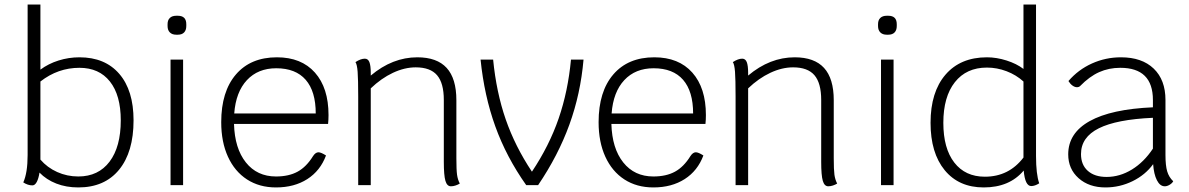

<svg xmlns="http://www.w3.org/2000/svg" viewBox="-20 -811 5207 841"><path d="M565 -284Q565 -145 501.5 -67.5Q438 10 323 10Q270 10 226.5 -7Q183 -24 153 -55Q149 -29 141 -14Q133 1 122 1Q102 1 82 -12Q101 -54 101 -132V-791H157V-506Q192 -532 236.5 -546Q281 -560 328 -560Q440 -560 502.5 -487.5Q565 -415 565 -284ZM509 -284Q509 -394 461.5 -454Q414 -514 328 -514Q234 -514 157 -454V-112Q187 -77 230.5 -57.5Q274 -38 323 -38Q411 -38 460 -103Q509 -168 509 -284Z M727 -550H782V0H727ZM714 -697V-705Q714 -723 724 -732.5Q734 -742 752 -742H759Q796 -742 796 -705V-697Q796 -679 786.5 -669Q777 -659 759 -659H752Q734 -659 724 -669Q714 -679 714 -697Z M1417 -268H1005Q1008 -161 1057 -99.5Q1106 -38 1189 -38Q1245 -38 1283.5 -59Q1322 -80 1351 -127Q1362 -144 1375 -144Q1386 -144 1408 -130Q1383 -63 1326 -26.5Q1269 10 1189 10Q1116 10 1062 -25Q1008 -60 978.5 -124.5Q949 -189 949 -276Q949 -410 1013.5 -485Q1078 -560 1193 -560Q1300 -560 1359.5 -493Q1419 -426 1419 -307Q1419 -286 1417 -268ZM1363 -314Q1363 -411 1319 -461.5Q1275 -512 1190 -512Q1110 -512 1061.5 -460Q1013 -408 1006 -314Z M1994 -7Q1986 -2 1975.5 1.5Q1965 5 1955 5Q1938 5 1931 -19Q1924 -43 1924 -102V-373Q1924 -447 1894.5 -481.5Q1865 -516 1801 -516Q1752 -516 1701 -492Q1650 -468 1604 -424V0H1549V-388Q1549 -464 1546.5 -496.5Q1544 -529 1537 -539Q1560 -554 1578 -554Q1592 -554 1598 -539Q1604 -524 1604 -491V-480Q1699 -560 1808 -560Q1894 -560 1936.5 -513.5Q1979 -467 1979 -372V-118Q1979 -67 1982 -45.5Q1985 -24 1994 -7Z M2536 -550Q2523 -400 2474 -265Q2425 -130 2337 0H2285Q2198 -123 2149.5 -257.5Q2101 -392 2085 -550H2140Q2154 -407 2195 -288.5Q2236 -170 2310 -59Q2386 -173 2427 -292Q2468 -411 2481 -550Z M3070 -268H2658Q2661 -161 2710 -99.5Q2759 -38 2842 -38Q2898 -38 2936.5 -59Q2975 -80 3004 -127Q3015 -144 3028 -144Q3039 -144 3061 -130Q3036 -63 2979 -26.5Q2922 10 2842 10Q2769 10 2715 -25Q2661 -60 2631.5 -124.5Q2602 -189 2602 -276Q2602 -410 2666.5 -485Q2731 -560 2846 -560Q2953 -560 3012.5 -493Q3072 -426 3072 -307Q3072 -286 3070 -268ZM3016 -314Q3016 -411 2972 -461.5Q2928 -512 2843 -512Q2763 -512 2714.5 -460Q2666 -408 2659 -314Z M3647 -7Q3639 -2 3628.5 1.5Q3618 5 3608 5Q3591 5 3584 -19Q3577 -43 3577 -102V-373Q3577 -447 3547.5 -481.5Q3518 -516 3454 -516Q3405 -516 3354 -492Q3303 -468 3257 -424V0H3202V-388Q3202 -464 3199.5 -496.5Q3197 -529 3190 -539Q3213 -554 3231 -554Q3245 -554 3251 -539Q3257 -524 3257 -491V-480Q3352 -560 3461 -560Q3547 -560 3589.5 -513.5Q3632 -467 3632 -372V-118Q3632 -67 3635 -45.5Q3638 -24 3647 -7Z M3839 -550H3894V0H3839ZM3826 -697V-705Q3826 -723 3836 -732.5Q3846 -742 3864 -742H3871Q3908 -742 3908 -705V-697Q3908 -679 3898.5 -669Q3889 -659 3871 -659H3864Q3846 -659 3836 -669Q3826 -679 3826 -697Z M4532 -8Q4513 4 4497 4Q4470 4 4464 -64Q4402 10 4289 10Q4180 10 4118 -65.5Q4056 -141 4056 -273Q4056 -408 4121.5 -484Q4187 -560 4303 -560Q4345 -560 4389 -546Q4433 -532 4463 -509V-791H4518V-128Q4518 -48 4532 -8ZM4463 -121V-454Q4431 -483 4389 -499Q4347 -515 4303 -515Q4213 -515 4162.5 -451Q4112 -387 4112 -273Q4112 -161 4160 -99Q4208 -37 4294 -37Q4399 -37 4463 -121Z M5119 -17Q5114 -8 5103 -1.5Q5092 5 5082 5Q5061 5 5047.5 -21.5Q5034 -48 5031 -92Q4997 -45 4941 -17.5Q4885 10 4822 10Q4750 10 4704.5 -30.5Q4659 -71 4659 -135Q4659 -228 4753 -280.5Q4847 -333 5030 -341V-373Q5030 -514 4887 -514Q4837 -514 4794.5 -495Q4752 -476 4711 -434Q4706 -429 4697 -429Q4688 -429 4678 -436Q4668 -443 4660 -456Q4703 -506 4763 -533Q4823 -560 4890 -560Q4982 -560 5033.5 -510.5Q5085 -461 5085 -373V-132Q5085 -86 5092.5 -60.5Q5100 -35 5119 -17ZM5030 -160V-295Q4871 -288 4793 -249Q4715 -210 4715 -136Q4715 -89 4745 -62.5Q4775 -36 4827 -36Q4885 -36 4938 -68.5Q4991 -101 5030 -160Z"/></svg>

Font: Krub Light
Style: Regular
Weight: 300
Designer: Ekaluck Peanpanawate
Foundry: Cadson Demak Co.,Ltd.
Version: Version 1.000; ttfautohint (v1.6)